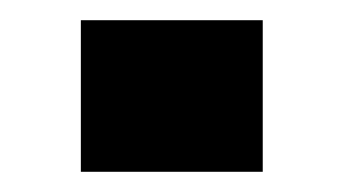

<svg xmlns="http://www.w3.org/2000/svg" viewBox="-20 -445 340 190"><path d="M60 -425H240V-275H60Z"/></svg>

Font: Russo One
Style: Regular
Weight: 400
Designer: Jovanny lemonad
Foundry: Jovanny Lemonad
Version: Version 1.001